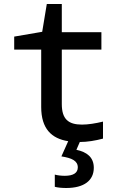

<svg xmlns="http://www.w3.org/2000/svg" viewBox="-20 -700 603 960"><path d="M311 240C401 240 449 202 449 139C449 86 414 60 362 49L379 10C417 10 458 3 495 -7V-92C458 -83 421 -77 390 -77C321 -77 289 -105 289 -180V-452H487V-539H289V-680H214L191 -541L51 -517V-452H186V-165C186 -56 238 -7 321 6L287 82C339 90 369 104 369 137C369 165 346 179 304 179C287 179 268 177 254 173V234C268 238 290 240 311 240Z"/></svg>

Font: Noto Sans Mono SemiCondensed Medium
Style: Regular
Weight: 500
Width: 4
Designer: Monotype Design Team
Foundry: Monotype Imaging Inc.
Version: Version 2.014